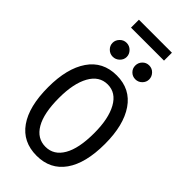

<svg xmlns="http://www.w3.org/2000/svg" viewBox="-291 -1005 1082 1082"><g transform="rotate(45 250.0 -464.0)"><path d="M251 11Q141 11 82.5 -72Q24 -155 24 -309Q24 -458 82.5 -543.5Q141 -629 251 -629Q360 -629 418.5 -543.5Q477 -458 477 -309Q477 -155 418.5 -72Q360 11 251 11ZM251 -60Q317 -60 354 -123.5Q391 -187 391 -309Q391 -424 354 -490.5Q317 -557 251 -557Q184 -557 147 -490.5Q110 -424 110 -309Q110 -187 147 -123.5Q184 -60 251 -60ZM160 -687Q137 -687 120.5 -703.5Q104 -720 104 -742Q104 -764 120.5 -781Q137 -798 160 -798Q184 -798 200.5 -781Q217 -764 217 -742Q217 -720 200 -703.5Q183 -687 160 -687ZM340 -687Q317 -687 301 -703Q285 -719 285 -742Q285 -765 301 -781.5Q317 -798 340 -798Q364 -798 380 -781Q396 -764 396 -742Q396 -720 379.5 -703.5Q363 -687 340 -687ZM117 -876V-939H380V-876Z"/></g></svg>

Font: Inconsolata Medium
Style: Regular
Weight: 500
Monospace: yes
Designer: Raph Levien, Cyreal, Brenton Simpson
Foundry: Raph Levien, Cyreal, Google
Version: Version 3.001; ttfautohint (v1.8.2.53-6de2)